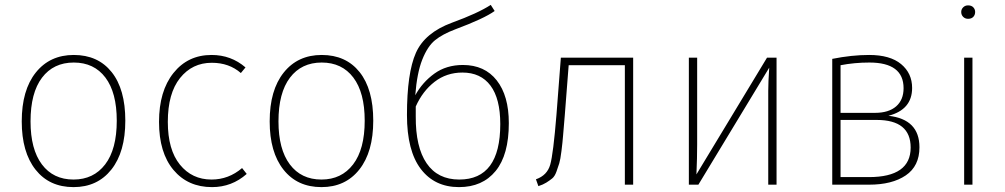

<svg xmlns="http://www.w3.org/2000/svg" viewBox="-20 -756 4114 786"><path d="M282 -531Q381 -531 437 -461Q493 -391 493 -262Q493 -134 436 -62Q379 10 281 10Q182 10 125.5 -61.5Q69 -133 69 -259Q69 -387 126.5 -459Q184 -531 282 -531ZM105 -259Q105 -145 151.5 -83Q198 -21 281 -21Q363 -21 410.5 -83Q458 -145 458 -262Q458 -377 411.5 -438.5Q365 -500 282 -500Q199 -500 152 -438Q105 -376 105 -259Z M846 -531Q926 -531 985 -480L966 -457Q918 -499 847 -499Q767 -499 717 -436.5Q667 -374 667 -257Q667 -143 716.5 -82Q766 -21 846 -21Q916 -21 971 -68L990 -44Q929 10 848 10Q749 10 690 -60.5Q631 -131 631 -257Q631 -383 690 -457Q749 -531 846 -531Z M1297 -531Q1396 -531 1452 -461Q1508 -391 1508 -262Q1508 -134 1451 -62Q1394 10 1296 10Q1197 10 1140.5 -61.5Q1084 -133 1084 -259Q1084 -387 1141.5 -459Q1199 -531 1297 -531ZM1120 -259Q1120 -145 1166.5 -83Q1213 -21 1296 -21Q1378 -21 1425.5 -83Q1473 -145 1473 -262Q1473 -377 1426.5 -438.5Q1380 -500 1297 -500Q1214 -500 1167 -438Q1120 -376 1120 -259Z M1875 -490Q1964 -490 2013.5 -427Q2063 -364 2063 -252Q2063 -122 2009 -56Q1955 10 1859 10Q1759 10 1702.5 -64.5Q1646 -139 1646 -285Q1646 -457 1682.5 -539.5Q1719 -622 1830 -663Q1937 -702 1989 -736L2005 -711Q1962 -680 1844 -636Q1791 -616 1760.5 -591Q1730 -566 1708.5 -511.5Q1687 -457 1680 -366Q1709 -419 1758 -454.5Q1807 -490 1875 -490ZM1860 -21Q2028 -21 2028 -248Q2028 -352 1988 -405.5Q1948 -459 1873 -459Q1808 -459 1759 -421Q1710 -383 1682 -320V-280Q1681 -154 1726.5 -87.5Q1772 -21 1860 -21Z M2276 -520H2572V0H2538V-489H2308L2292 -283Q2287 -226 2285 -200Q2283 -174 2278.5 -138Q2274 -102 2269.5 -87.5Q2265 -73 2258 -53.5Q2251 -34 2240.5 -25.5Q2230 -17 2216.5 -8.5Q2203 0 2184 6L2174 -22Q2220 -38 2232.5 -82Q2245 -126 2258 -286Z M3159 -520V0H3125V-384Q3125 -419 3129 -479L2839 0H2800V-520H2834V-165Q2834 -111 2831 -42L3120 -520Z M3617 -282Q3744 -268 3744 -153Q3744 -76 3688 -38Q3632 0 3538 0H3387V-515Q3467 -531 3538 -531Q3624 -531 3669 -493.5Q3714 -456 3714 -396Q3714 -307 3617 -282ZM3539 -500Q3478 -500 3421 -489V-294H3562Q3618 -294 3648.5 -320.5Q3679 -347 3679 -395Q3679 -500 3539 -500ZM3537 -31Q3708 -31 3708 -152Q3708 -265 3569 -265H3421V-31Z M3943 -734Q3957 -734 3964.5 -726Q3972 -718 3972 -707Q3972 -695 3964.5 -687Q3957 -679 3943 -679Q3931 -679 3923 -687Q3915 -695 3915 -707Q3915 -718 3923 -726Q3931 -734 3943 -734ZM3961 -520V0H3927V-520Z"/></svg>

Font: Fira Sans UltraLight
Style: Regular
Weight: 200
Designer: Carrois Corporate & Edenspiekermann AG
Foundry: Carrois Corporate GbR & Edenspiekermann AG
Version: Version 4.106;PS 004.106;hotconv 1.0.70;makeotf.lib2.5.58329